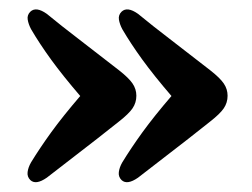

<svg xmlns="http://www.w3.org/2000/svg" viewBox="-20 -446 527 402"><path d="M456.5 -245.5Q456.5 -231 448.5 -219.2Q440.5 -207.5 420 -191.5Q371 -152.5 336 -125.8Q301 -99 269 -74Q246 -58 234.5 -69Q227.5 -76 228.8 -85.8Q230 -95.5 236 -106Q254 -135.5 278.2 -169Q302.5 -202.5 339 -245Q302.5 -287.5 278 -321.2Q253.5 -355 236 -385Q230.5 -395.5 229 -405Q227.5 -414.5 234.5 -421.5Q246.5 -433 269 -417Q300 -391.5 335 -364.8Q370 -338 420 -299Q440.5 -283 448.5 -271.2Q456.5 -259.5 456.5 -245.5ZM265.5 -245.5Q265.5 -231 257.5 -219.2Q249.5 -207.5 229 -191.5Q180 -152.5 145 -125.8Q110 -99 78 -74Q55 -58 43.5 -69Q36.5 -76 37.8 -85.8Q39 -95.5 45 -106Q63 -135.5 87.2 -169Q111.5 -202.5 148 -245Q111.5 -287.5 87 -321.2Q62.5 -355 45 -385Q39.5 -395.5 38 -405Q36.5 -414.5 43.5 -421.5Q55.5 -433 78 -417Q109 -391.5 144 -364.8Q179 -338 229 -299Q249.5 -283 257.5 -271.2Q265.5 -259.5 265.5 -245.5Z"/></svg>

Font: Fraunces 144pt S100 SemiBold
Style: Regular
Weight: 600
Version: Version 1.000; ttfautohint (v1.8.3)